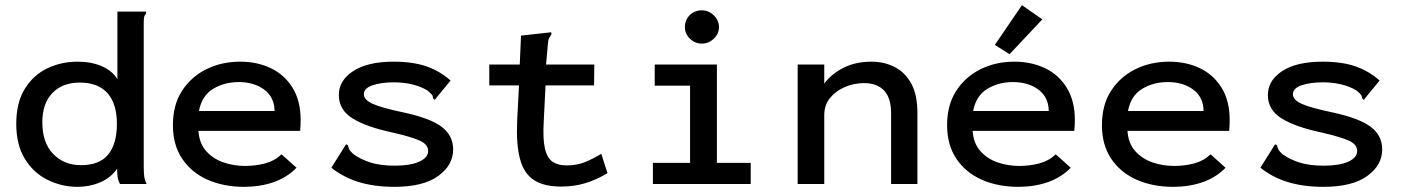

<svg xmlns="http://www.w3.org/2000/svg" viewBox="-20 -713 5440 744"><path d="M277 11Q216 10 162.5 -17Q109 -44 76 -98Q43 -152 43 -233Q43 -316 76.5 -369.5Q110 -423 164 -448.5Q218 -474 280 -474Q335 -474 375.5 -456Q416 -438 435 -406V-668H546V-660Q540 -654 538.5 -646.5Q537 -639 537 -623V-66Q537 -49 538.5 -33Q540 -17 548 0H445Q437 -16 435.5 -29.5Q434 -43 434 -60Q412 -26 370.5 -7.5Q329 11 277 11ZM294 -73Q366 -73 399.5 -114.5Q433 -156 433 -233Q433 -311 396.5 -352Q360 -393 289 -393Q222 -393 183 -352.5Q144 -312 144 -239Q144 -160 186 -116.5Q228 -73 294 -73Z M926 11Q846 11 783.5 -17Q721 -45 685.5 -98.5Q650 -152 650 -228Q650 -306 685 -360.5Q720 -415 779 -444.5Q838 -474 911 -474Q977 -474 1030 -448.5Q1083 -423 1114 -372.5Q1145 -322 1145 -248Q1145 -227 1143 -206H749Q752 -158 778.5 -128Q805 -98 845 -84Q885 -70 930 -70Q971 -70 1008 -80Q1045 -90 1071 -115L1129 -63Q1092 -25 1040 -7Q988 11 926 11ZM751 -283H1044Q1043 -337 1003.5 -366Q964 -395 905 -395Q849 -395 805.5 -368.5Q762 -342 751 -283Z M1508 11Q1432 11 1372 -7Q1312 -25 1264 -63L1316 -146L1321 -154L1328 -150Q1330 -142 1333.5 -134.5Q1337 -127 1349 -116Q1378 -95 1416.5 -83Q1455 -71 1510 -71Q1570 -71 1604.5 -86.5Q1639 -102 1639 -128Q1639 -153 1608 -167.5Q1577 -182 1499 -200Q1400 -221 1346.5 -254Q1293 -287 1293 -345Q1293 -401 1348.5 -437.5Q1404 -474 1505 -474Q1580 -474 1632 -456Q1684 -438 1726 -401L1671 -334L1665 -326L1658 -332Q1658 -340 1653.5 -346Q1649 -352 1637 -362Q1611 -378 1577 -386Q1543 -394 1507 -394Q1457 -394 1423.5 -382.5Q1390 -371 1390 -348Q1390 -326 1424.5 -310.5Q1459 -295 1545 -277Q1647 -255 1691.5 -221.5Q1736 -188 1736 -134Q1736 -73 1678 -31Q1620 11 1508 11Z M2155 10Q2087 10 2048.5 -15.5Q2010 -41 1995 -97Q1980 -153 1984 -244L1991 -382H1876V-463H1994L1999 -575L2107 -587L2116 -588L2117 -580Q2112 -573 2108 -565.5Q2104 -558 2103 -542L2096 -463H2283L2282 -382H2094L2087 -243Q2083 -175 2091.5 -138Q2100 -101 2121 -86.5Q2142 -72 2176 -72Q2215 -72 2247 -85Q2279 -98 2310 -117L2334 -42Q2293 -17 2249 -3.5Q2205 10 2155 10Z M2510 0V-82H2654V-381H2517V-463H2758V-82H2889V0ZM2700 -544Q2673 -544 2653.5 -563Q2634 -582 2634 -608Q2634 -636 2653 -654.5Q2672 -673 2700 -673Q2726 -673 2746 -653.5Q2766 -634 2766 -608Q2766 -582 2746 -563Q2726 -544 2700 -544Z M3071 0V-463H3174V-389Q3201 -426 3248 -450Q3295 -474 3357 -474Q3407 -474 3447.5 -453Q3488 -432 3511.5 -388.5Q3535 -345 3535 -275V0H3433V-273Q3433 -334 3405.5 -362.5Q3378 -391 3328 -391Q3290 -391 3254.5 -376Q3219 -361 3196.5 -333.5Q3174 -306 3174 -267V0Z M3926 11Q3846 11 3783.5 -17Q3721 -45 3685.5 -98.5Q3650 -152 3650 -228Q3650 -306 3685 -360.5Q3720 -415 3779 -444.5Q3838 -474 3911 -474Q3977 -474 4030 -448.5Q4083 -423 4114 -372.5Q4145 -322 4145 -248Q4145 -227 4143 -206H3749Q3752 -158 3778.5 -128Q3805 -98 3845 -84Q3885 -70 3930 -70Q3971 -70 4008 -80Q4045 -90 4071 -115L4129 -63Q4092 -25 4040 -7Q3988 11 3926 11ZM3751 -283H4044Q4043 -337 4003.5 -366Q3964 -395 3905 -395Q3849 -395 3805.5 -368.5Q3762 -342 3751 -283ZM3892 -503 3835 -539 3940 -693 4019 -638Z M4526 11Q4446 11 4383.5 -17Q4321 -45 4285.5 -98.5Q4250 -152 4250 -228Q4250 -306 4285 -360.5Q4320 -415 4379 -444.5Q4438 -474 4511 -474Q4577 -474 4630 -448.5Q4683 -423 4714 -372.5Q4745 -322 4745 -248Q4745 -227 4743 -206H4349Q4352 -158 4378.5 -128Q4405 -98 4445 -84Q4485 -70 4530 -70Q4571 -70 4608 -80Q4645 -90 4671 -115L4729 -63Q4692 -25 4640 -7Q4588 11 4526 11ZM4351 -283H4644Q4643 -337 4603.5 -366Q4564 -395 4505 -395Q4449 -395 4405.5 -368.5Q4362 -342 4351 -283Z M5108 11Q5032 11 4972 -7Q4912 -25 4864 -63L4916 -146L4921 -154L4928 -150Q4930 -142 4933.5 -134.5Q4937 -127 4949 -116Q4978 -95 5016.5 -83Q5055 -71 5110 -71Q5170 -71 5204.5 -86.5Q5239 -102 5239 -128Q5239 -153 5208 -167.5Q5177 -182 5099 -200Q5000 -221 4946.5 -254Q4893 -287 4893 -345Q4893 -401 4948.5 -437.5Q5004 -474 5105 -474Q5180 -474 5232 -456Q5284 -438 5326 -401L5271 -334L5265 -326L5258 -332Q5258 -340 5253.5 -346Q5249 -352 5237 -362Q5211 -378 5177 -386Q5143 -394 5107 -394Q5057 -394 5023.5 -382.5Q4990 -371 4990 -348Q4990 -326 5024.5 -310.5Q5059 -295 5145 -277Q5247 -255 5291.5 -221.5Q5336 -188 5336 -134Q5336 -73 5278 -31Q5220 11 5108 11Z"/></svg>

Font: Inconsolata Expanded SemiBold
Style: Regular
Weight: 600
Width: 7
Monospace: yes
Designer: Raph Levien, Cyreal, Brenton Simpson
Foundry: Raph Levien, Cyreal, Google
Version: Version 3.001; ttfautohint (v1.8.2.53-6de2)